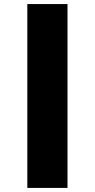

<svg xmlns="http://www.w3.org/2000/svg" viewBox="-20 -880 469 950"><path d="M314 -859.9V49.8H115.2V-859.9Z"/></svg>

Font: Sinkin Sans 900 X Black
Style: Regular
Weight: 950
Designer: Keith Bates
Foundry: K-Type
Version: Sinkin Sans (version 1.0)  by Keith Bates   •   © 2014   www